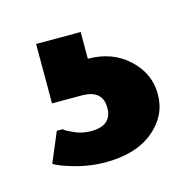

<svg xmlns="http://www.w3.org/2000/svg" viewBox="-49 -69 312 312"><g transform="rotate(-15 107.5 87.5)"><path d="M95 195Q64 195 34 185Q18 180 10 175L31 125H40L42 126Q44 128 48.5 130Q53 132 58 134.5Q63 137 70.5 138.5Q78 140 85 140Q120 140 120 110Q120 80 85 80H35V-20H110V25Q151 25 178 50Q205 75 205 110Q205 146 175.5 170.5Q146 195 95 195Z"/></g></svg>

Font: Scada
Style: Bold
Weight: 700
Designer: Jovanny Lemonad
Foundry: Jovanny Lemonad
Version: Version 4.100;PS 004.100;hotconv 1.0.88;makeotf.lib2.5.64775